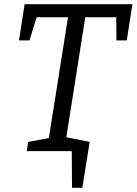

<svg xmlns="http://www.w3.org/2000/svg" viewBox="-20 -718 649 912"><path d="M70 -526 97 -698H609L582 -526H533L532 -636H385L295 -66L406 -44L371 174H322L321 0H107L114 -44L212 -62L303 -636H154L120 -526Z"/></svg>

Font: Bitter Pro
Style: Italic
Weight: 400
Italic angle: -9°
Designer: Sol Matas, and Bitter project Authors
Foundry: Sol Matas
Version: Version 1.010